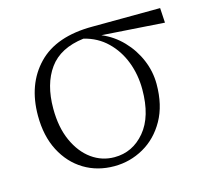

<svg xmlns="http://www.w3.org/2000/svg" viewBox="-82 -606 781 716"><g transform="rotate(-15 308.5 -248.5)"><path d="M285.2 -18.1Q355.5 -18.1 402.8 -74.5Q450.2 -130.9 450.2 -235.8Q450.2 -292.5 431.2 -342.3Q412.1 -392.1 375.7 -427.2Q339.4 -462.4 287.1 -475.1Q195.3 -463.9 153.1 -405.3Q110.8 -346.7 110.8 -252Q110.8 -179.7 134.5 -127.2Q158.2 -74.7 197.5 -46.4Q236.8 -18.1 285.2 -18.1ZM596.2 -454.1 355 -470.2Q400.4 -451.2 434.6 -415.5Q468.8 -379.9 487.8 -334.7Q506.8 -289.6 506.8 -241.2Q506.8 -159.7 474.6 -102.5Q442.4 -45.4 389.6 -15.6Q336.9 14.2 275.9 14.2Q210.9 14.2 159.7 -16.8Q108.4 -47.9 78.6 -105.2Q48.8 -162.6 48.8 -241.2Q48.8 -362.3 119.9 -436Q190.9 -509.8 331.1 -509.8L592.8 -511.2Z"/></g></svg>

Font: Source Han Serif CN ExtraLight
Style: Regular
Weight: 250
Designer: Ryoko NISHIZUKA  (kana & ideographs); Frank Grießhammer (Latin, Greek & Cyrillic); Wenlong ZHANG  (bopomofo); Sandoll Co
Foundry: Adobe Systems Incorporated
Version: Version 1.001;PS 1.001;hotconv 16.6.54;makeotf.lib2.5.65590